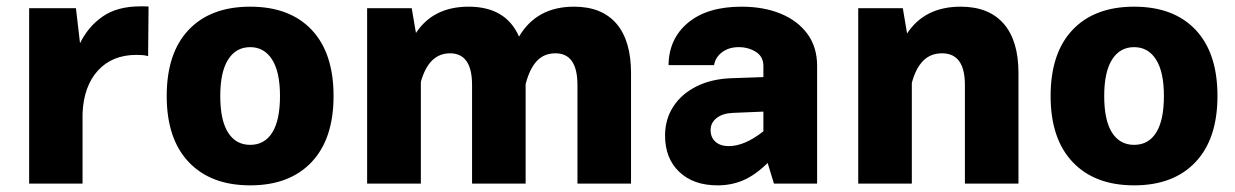

<svg xmlns="http://www.w3.org/2000/svg" viewBox="-20 -569 3828 595"><path d="M70.3 -543.5H215.3L228 -435.1Q252.9 -486.3 298.1 -517.8Q343.3 -549.3 415 -549.3Q421.4 -549.3 427.7 -549.3Q434.1 -549.3 440.4 -548.8L439 -395Q431.2 -397.5 421.9 -398.2Q412.6 -398.9 402.8 -398.9Q327.6 -398.9 283.4 -350.3Q239.3 -301.8 235.8 -217.3V0H70.3Z M755.4 -548.3Q877.9 -548.3 945.8 -476.6Q1013.7 -404.8 1013.7 -271.5Q1013.7 -138.7 945.6 -66.7Q877.4 5.4 755.4 5.4Q633.3 5.4 564.9 -66.7Q496.6 -138.7 496.6 -271.5Q496.6 -404.8 564.7 -476.6Q632.8 -548.3 755.4 -548.3ZM755.4 -422.9Q711.4 -422.9 687 -384.5Q662.6 -346.2 662.6 -271.5Q662.6 -196.3 686.8 -158.2Q710.9 -120.1 755.4 -120.1Q799.8 -120.1 823.7 -158.2Q847.7 -196.3 847.7 -271.5Q847.7 -346.2 823.2 -384.5Q798.8 -422.9 755.4 -422.9Z M1117.7 -543.5H1255.9L1269 -466.8Q1322.8 -548.3 1432.1 -548.3Q1547.9 -548.3 1588.4 -455.6Q1643.1 -548.3 1758.8 -548.3Q1845.2 -548.3 1890.4 -495.6Q1935.5 -442.9 1935.5 -342.8V0H1769.5V-305.7Q1769.5 -403.8 1701.2 -403.8Q1666 -403.8 1643.8 -380.1Q1621.6 -356.4 1609.4 -310.1H1608.9V0H1442.9V-305.7Q1442.9 -403.8 1374.5 -403.8Q1309.1 -403.8 1284.2 -315.4V0H1117.7Z M2512.2 -364.7V0H2378.4L2358.9 -64Q2321.3 -26.9 2284.2 -10.7Q2247.1 5.4 2203.6 5.4Q2128.9 5.4 2085 -36.4Q2041 -78.1 2041 -148.9Q2041 -199.7 2066.7 -239Q2092.3 -278.3 2138.9 -301.5Q2185.5 -324.7 2248 -326.7L2345.7 -330.1V-364.7Q2345.7 -393.6 2322.5 -408.2Q2299.3 -422.9 2269 -422.9Q2238.8 -422.9 2217.8 -407.2Q2196.8 -391.6 2192.9 -367.2H2051.8Q2052.7 -449.2 2112.5 -498.8Q2172.4 -548.3 2277.8 -548.3Q2346.7 -548.3 2399.4 -526.6Q2452.1 -504.9 2482.2 -463.9Q2512.2 -422.9 2512.2 -364.7ZM2182.1 -166Q2182.1 -143.1 2197.3 -129.6Q2212.4 -116.2 2238.3 -116.2Q2287.6 -116.2 2345.7 -162.1V-223.1L2251.5 -219.2Q2219.2 -217.8 2200.7 -203.1Q2182.1 -188.5 2182.1 -166Z M2805.7 0H2639.6V-543.5H2777.8L2791 -465.3Q2845.7 -548.3 2957 -548.3Q3044.4 -548.3 3090.3 -495.6Q3136.2 -442.9 3136.2 -342.8V0H2970.2V-305.7Q2970.2 -403.8 2899.4 -403.8Q2863.3 -403.8 2840.3 -380.1Q2817.4 -356.4 2805.7 -312Z M3494.6 -548.3Q3617.2 -548.3 3685.1 -476.6Q3752.9 -404.8 3752.9 -271.5Q3752.9 -138.7 3684.8 -66.7Q3616.7 5.4 3494.6 5.4Q3372.6 5.4 3304.2 -66.7Q3235.8 -138.7 3235.8 -271.5Q3235.8 -404.8 3304 -476.6Q3372.1 -548.3 3494.6 -548.3ZM3494.6 -422.9Q3450.7 -422.9 3426.3 -384.5Q3401.9 -346.2 3401.9 -271.5Q3401.9 -196.3 3426 -158.2Q3450.2 -120.1 3494.6 -120.1Q3539.1 -120.1 3563 -158.2Q3586.9 -196.3 3586.9 -271.5Q3586.9 -346.2 3562.5 -384.5Q3538.1 -422.9 3494.6 -422.9Z"/></svg>

Font: Estedad-FD ExtraBold
Style: Regular
Weight: 800
Designer: Amin Abedi
Version: Version 7.3